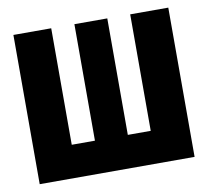

<svg xmlns="http://www.w3.org/2000/svg" viewBox="-66 -617 747 690"><g transform="rotate(-10 307.5 -272.5)"><path d="M590.3 -544.6V0H25.1V-544.6H163.1V-119.5H247.7V-544.6H367.7V-119.5H451.3V-544.6Z"/></g></svg>

Font: Fira Code
Style: Bold
Weight: 700
Monospace: yes
Designer: Carrois Corporate, Edenspiekermann AG, Nikita Prokopov
Foundry: Carrois Corporate, Edenspiekermann AG, Nikita Prokopov
Version: Version 6.000; ttfautohint (v1.8.2) -l 8 -r 50 -G 200 -x 14 